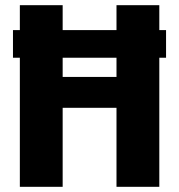

<svg xmlns="http://www.w3.org/2000/svg" viewBox="-20 -720 690 740"><path d="M30 -497.5V-604H620V-497.5ZM56.5 0V-700H221.5V-423.5H429V-700H594V0H429V-304.5H221.5V0Z"/></svg>

Font: Trispace Thin
Style: Bold
Weight: 700
Version: Version 1.210